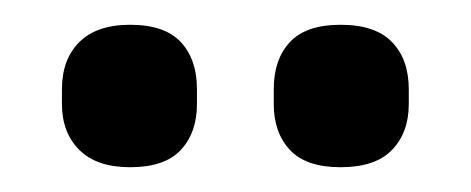

<svg xmlns="http://www.w3.org/2000/svg" viewBox="-20 -704 380 155"><path d="M85 -569Q58 -569 44 -583Q30 -597 30 -620V-632Q30 -656 44 -670Q58 -684 85 -684Q113 -684 126 -670Q139 -656 139 -632V-620Q139 -597 126 -583Q113 -569 85 -569ZM255 -569Q227 -569 214 -583Q201 -597 201 -620V-632Q201 -656 214 -670Q227 -684 255 -684Q283 -684 296.5 -670Q310 -656 310 -632V-620Q310 -597 296.5 -583Q283 -569 255 -569Z"/></svg>

Font: Sofia Sans Semi Condensed SemiBold
Style: Regular
Weight: 600
Designer: Botio Nikoltchev, Ani Petrova
Foundry: lettersoup
Version: Version 4.100